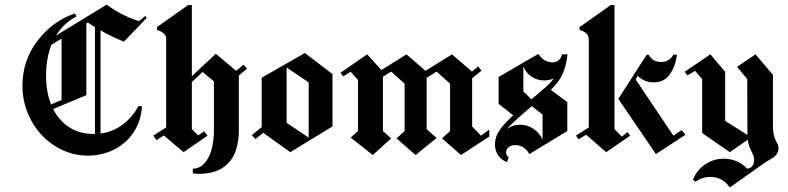

<svg xmlns="http://www.w3.org/2000/svg" viewBox="-20 -661 3422 834"><path d="M443.3 -640.8Q507.5 -593.3 584.2 -569.2L610.8 -591.7L617.5 -583.3L518.3 -480Q465.8 -500.8 416.7 -529.2Q416.7 -454.2 416.7 -305Q416.7 -155.8 416.7 -80.8Q471.7 -88.3 514.6 -121.3Q557.5 -154.2 580.8 -200H596.7Q593.3 -138.3 562.1 -89.2Q530.8 -40 477.9 -12.5Q425 15 361.7 15Q284.2 15 217.9 -27.5Q151.7 -70 114.6 -139.6Q77.5 -209.2 77.5 -288.3Q77.5 -399.2 143.3 -484.6Q209.2 -570 305 -602.5L312.5 -590Q257.5 -561.7 223.3 -506.7L443.3 -640.8ZM201.7 -207.5 247.5 -226.7Q247.5 -271.7 247.5 -360.4Q247.5 -449.2 247.5 -493.3L203.3 -466.7Q180 -406.7 180 -331.7Q180 -262.5 201.7 -207.5ZM210.8 -187.5Q236.7 -136.7 281.2 -107.9Q325.8 -79.2 387.5 -79.2Q390 -79.2 392.5 -79.2Q392.5 -156.7 392.5 -311.2Q392.5 -465.8 392.5 -543.3Q376.7 -552.5 361.7 -563.3L355 -559.2V-247.5Z M813.3 -100 840.8 -72.5 866.7 -90.8 881.7 -71.7 777.5 0 691.7 -72.5 660 -52.5 645.8 -71.7 701.7 -107.5V-487.5Q701.7 -496.7 700.4 -502.5Q699.2 -508.3 689.6 -517.1Q680 -525.8 661.7 -530.8V-543.3L797.5 -639.2H813.3V-330L917.5 -427.5L1005.8 -353.3L1038.3 -380L1053.3 -362.5L1017.5 -333.3V-95Q1017.5 -71.7 1014.6 -50.8Q1011.7 -30 1004.6 -7.9Q997.5 14.2 984.6 31.7Q971.7 49.2 952.9 63.8Q934.2 78.3 906.2 86.2Q878.3 94.2 843.3 94.2Q830 94.2 817.5 91.7V71.7Q847.5 71.7 868.8 47.5Q890 23.3 899.6 -13.8Q909.2 -50.8 909.2 -95V-307.5L860 -348.3L813.3 -305Z M1225 -127.5 1320.8 -63.3V-303.3L1225 -367.5ZM1089.2 -56.7 1074.2 -74.2 1116.7 -109.2Q1116.7 -145 1116.7 -216.2Q1116.7 -287.5 1116.7 -323.3L1304.2 -430.8L1424.2 -339.2V-111.7L1240.8 0L1123.3 -84.2Z M1876.7 -61.7 1785 12.5 1702.5 -60 1737.5 -91.7V-297.5L1679.2 -350L1643.3 -327.5V-91.7L1679.2 -60L1599.2 12.5L1503.3 -63.3L1535 -91.7V-313.3L1503.3 -349.2L1470.8 -329.2L1459.2 -345L1575 -425L1636.7 -356.7L1745.8 -425L1828.3 -353.3L1943.3 -425L2030 -350L2056.7 -372.5L2071.7 -354.2L2030.8 -320.8V-111.7L2069.2 -71.7L2105 -98.3L2105.8 -68.3L1982.5 12.5L1900 -60L1935 -91.7V-297.5L1876.7 -350L1833.3 -323.3V-100Z M2182.5 43.3Q2159.2 35 2144.6 14.6Q2130 -5.8 2130 -34.2Q2130 -62.5 2146.2 -89.6Q2162.5 -116.7 2209.2 -160L2145.8 -210V-326.7L2318.3 -426.7Q2343.3 -390 2379.2 -390Q2395.8 -390 2407.5 -400Q2419.2 -410 2420.8 -425H2421.7H2445Q2442.5 -400.8 2437.5 -380Q2432.5 -359.2 2423.8 -340Q2415 -320.8 2402.5 -303.8Q2390 -286.7 2372.5 -270.8L2444.2 -217.5V-91.7L2279.2 8.3Q2257.5 -30.8 2217.5 -30.8Q2201.7 -30.8 2190 -22.1Q2178.3 -13.3 2178.3 0.8Q2178.3 15 2190 21.7ZM2290 -200 2260 -174.2Q2199.2 -121.7 2180.8 -99.2Q2205.8 -119.2 2239.2 -119.2Q2272.5 -119.2 2298.3 -100.8Q2324.2 -82.5 2336.7 -55V-163.3ZM2288.3 -229.2 2349.2 -281.7Q2371.7 -300.8 2385 -320Q2365.8 -311.7 2343.3 -311.7Q2314.2 -311.7 2290 -327.1Q2265.8 -342.5 2253.3 -372.5V-264.2Z M2537.5 -487.5Q2537.5 -506.7 2527.1 -515.8Q2516.7 -525 2497.5 -530.8V-543.3L2633.3 -639.2H2649.2V-100L2681.7 -67.5L2705 -87.5L2717.5 -71.7L2613.3 0L2525.8 -75.8L2493.3 -55.8L2481.7 -71.7L2537.5 -107.5ZM2818.3 -303.3Q2779.2 -303.3 2749.2 -331.7L2741.7 -315L2905 -71.7L2940.8 -95.8L2957.5 -75.8L2829.2 8.3L2665.8 -231.7L2789.2 -423.3H2797.5Q2815 -391.7 2851.3 -391.7Q2887.5 -391.7 2905 -423.3H2920.8Q2913.3 -371.7 2889.2 -337.5Q2865 -303.3 2818.3 -303.3Z M3065 107.5Q3119.2 107.5 3150 153.3L3304.2 44.2Q3309.2 40.8 3321.7 33.8Q3334.2 26.7 3341.2 21.7Q3348.3 16.7 3355 6.7Q3361.7 -3.3 3361.7 -16.7Q3361.7 -28.3 3355.4 -39.2Q3349.2 -50 3343.3 -67.9Q3337.5 -85.8 3337.5 -115.8V-335.8L3261.7 -425L3181.7 -370.8L3225.8 -317.5L3226.7 -85Q3226.7 -80 3226.7 -75L3130 -135.8V-349.2L3065.8 -425L2954.2 -349.2L2965.8 -333.3L2999.2 -353.3L3030 -317.5V-83.3L3150 0L3228.3 -54.2Q3230.8 -32.5 3237.9 -17.1Q3245 -1.7 3250.4 9.6Q3255.8 20.8 3255.8 35.8Q3255.8 45 3252.1 53.3Q3248.3 61.7 3241.7 66.2Q3235 70.8 3225.8 71.7Q3184.2 28.3 3122.5 28.3Q3091.7 28.3 3064.2 41.2Q3036.7 54.2 3017.9 74.6Q2999.2 95 2990 120L3001.7 128.3Q3030 107.5 3065 107.5Z"/></svg>

Font: Chomsky
Style: Regular
Weight: 400
Version: Version 2.3